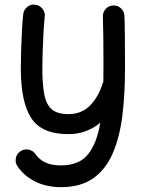

<svg xmlns="http://www.w3.org/2000/svg" viewBox="-20 -540 615 819"><path d="M129.9 -520Q148.4 -518.1 160.9 -502.9Q173.3 -487.8 170.9 -469.2Q167.5 -438.5 165.3 -397.9Q163.1 -357.4 161.9 -317.6Q160.6 -277.8 160.6 -248.5Q160.6 -178.7 169.2 -135.7Q177.7 -92.8 201.7 -73Q225.6 -53.2 271.5 -53.2Q329.6 -53.2 366.2 -92Q402.8 -130.9 420.9 -192.9Q420.9 -210.4 421.1 -229Q421.4 -247.6 421.4 -266.6Q421.4 -329.6 420.7 -382.8Q419.9 -436 418.9 -468.8Q418 -487.8 430.9 -502Q443.8 -516.1 462.9 -516.6Q481.9 -517.6 496.1 -504.4Q510.3 -491.2 510.7 -472.7Q512.2 -439.9 512.7 -385.7Q513.2 -331.5 513.2 -243.2Q513.2 -134.8 501.5 -43.2Q489.7 48.3 460 116Q430.2 183.6 377 220.9Q323.7 258.3 240.2 258.3Q178.7 258.3 131.1 234.9Q83.5 211.4 54.7 169.4Q43.9 153.8 47.6 134.8Q51.3 115.7 66.9 105.5Q82.5 94.7 101.6 98.1Q120.6 101.6 131.3 117.2Q147 140.6 173.6 153.1Q200.2 165.5 240.2 165.5Q317.9 165.5 355.7 117.9Q393.6 70.3 407.7 -16.6Q380.4 6.3 346.2 19.3Q312 32.2 271.5 32.2Q158.2 32.2 113.5 -35.9Q68.8 -104 68.8 -248.5Q68.8 -281.7 70.1 -324Q71.3 -366.2 73.5 -407.7Q75.7 -449.2 79.1 -479.5Q81.1 -498 96.2 -510.3Q111.3 -522.5 129.9 -520Z"/></svg>

Font: Mikhak-FD Medium
Style: Regular
Weight: 500
Designer: Amin Abedi
Version: Version 3.2